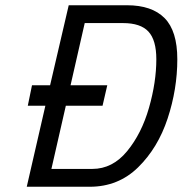

<svg xmlns="http://www.w3.org/2000/svg" viewBox="-20 -712 696 732"><path d="M656 -486Q656 -372 619 -260Q582 -148 506.5 -74Q431 0 322 0H82L153 -309H86L102 -387H171L242 -692H464Q559 -692 607.5 -643Q656 -594 656 -486ZM576 -486Q576 -559 546 -591.5Q516 -624 449 -624H303L249 -387H389L371 -309H231L176 -68H332Q409 -68 464.5 -135.5Q520 -203 548 -301Q576 -399 576 -486Z"/></svg>

Font: Cairo
Style: Italic
Weight: 400
Italic angle: -13°
Designer: Mohamed Gaber, Accademia di Belle Arti di Urbino and others
Foundry: Kief Type Foundry, Accademia di Belle Arti di Urbino and others
Version: Version 3.011